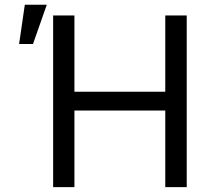

<svg xmlns="http://www.w3.org/2000/svg" viewBox="-20 -771 867 791"><path d="M198.9 -707.2H286.6V-393H660.9V-707.2H749.3V0H660.9V-315.6H286.6V0H198.9ZM82.2 -751.4H172.7L116 -589.8H58.7Z"/></svg>

Font: Pretendard Variable
Style: Regular
Weight: 400
Designer: Base glyphs from Inter by Rasmus Andersson; Hangul glyphs from Noto Sans CJK(Source Han Sans) by Jang Soo-young and Kang
Foundry: Kil Hyung-jin
Version: Version 1.100;FEAKit 1.0